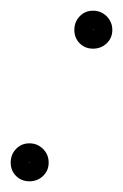

<svg xmlns="http://www.w3.org/2000/svg" viewBox="-24 -313 230 359"><path d="M32 -9Q32 -10 31 -10Q31 -10 31 -9Q31 -9 31 -9Q32 -9 32 -9ZM-4 -9Q-4 -24 6 -34.5Q16 -45 31 -45Q46 -45 56.5 -34.5Q67 -24 67 -9Q67 6 56.5 16Q46 26 31 26Q16 26 6 16Q-4 6 -4 -9ZM151 -257Q151 -258 150 -258Q150 -258 150 -257Q150 -257 150 -257Q151 -257 151 -257ZM115 -257Q115 -272 125 -282.5Q135 -293 150 -293Q165 -293 175.5 -282.5Q186 -272 186 -257Q186 -242 175.5 -232Q165 -222 150 -222Q135 -222 125 -232Q115 -242 115 -257Z"/></svg>

Font: FRB American Cursive
Style: Italic
Weight: 400
Italic angle: -25°
Version: Version 2.0;Modular Font Editor K font №1